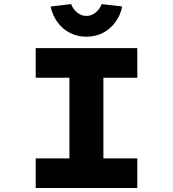

<svg xmlns="http://www.w3.org/2000/svg" viewBox="-20 -941 866 961"><path d="M158.7 0V-148.1H327.5V-551.9H158.7V-700H667.2V-551.9H497.5V-148.1H667.2V0ZM412.5 -757.3Q367.4 -757.3 330.2 -776.4Q293 -795.5 267.9 -829.7Q242.8 -863.9 233.2 -908.5L335.9 -920.5Q345.8 -895 366.5 -878.1Q387.2 -861.3 412.5 -861.3Q437.7 -861.3 458.4 -878.1Q479.1 -895 489 -920.5L591.7 -908.5Q582.5 -863.9 557.2 -829.7Q531.9 -795.5 495.2 -776.4Q458.5 -757.3 412.5 -757.3Z"/></svg>

Font: Lexend Peta
Style: Regular
Weight: 400
Designer: Bonnie Shaver-Troup, Thomas Jockin
Foundry: Lexend
Version: Version 1.007